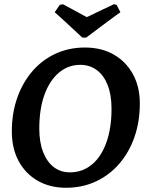

<svg xmlns="http://www.w3.org/2000/svg" viewBox="-20 -877 695 909"><path d="M292 12Q217 12 159 -21Q101 -54 68.5 -114Q36 -174 36 -255Q36 -341 61.5 -413.5Q87 -486 133 -539.5Q179 -593 242.5 -622.5Q306 -652 382 -652Q460 -652 518 -619Q576 -586 609 -526.5Q642 -467 642 -387Q642 -301 616.5 -228Q591 -155 544 -101Q497 -47 433 -17.5Q369 12 292 12ZM311 -61Q370 -61 414.5 -97.5Q459 -134 483.5 -202Q508 -270 508 -362Q508 -427 490 -473.5Q472 -520 438.5 -545Q405 -570 360 -570Q303 -570 259 -533Q215 -496 190.5 -428.5Q166 -361 166 -268Q166 -204 184 -157.5Q202 -111 234.5 -86Q267 -61 311 -61ZM550 -819Q541 -813 522 -799Q503 -785 480 -768Q457 -751 436 -735Q415 -719 401.5 -709Q388 -699 388 -699H370Q370 -699 359 -709Q348 -719 331 -735Q314 -751 295.5 -768Q277 -785 261.5 -799Q246 -813 239 -819L263 -854L278 -857Q283 -854 300 -845Q317 -836 336.5 -825.5Q356 -815 372 -806Q388 -797 391 -796Q394 -797 406.5 -803Q419 -809 436 -817.5Q453 -826 470.5 -834Q488 -842 501.5 -848.5Q515 -855 519 -857L532 -854Z"/></svg>

Font: Alegreya SemiBold
Style: Italic
Weight: 600
Italic angle: -7°
Designer: Juan Pablo del Peral
Foundry: Huerta Tipografica
Version: Version 2.009